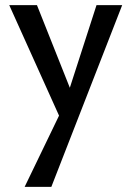

<svg xmlns="http://www.w3.org/2000/svg" viewBox="-20 -439 512 748"><path d="M226 47 16 -419H124L266 -62ZM356 -419H456L180 289H76L231 -32Z"/></svg>

Font: Ysabeau Infant SemiBold
Style: Regular
Weight: 600
Designer: Christian Thalmann (Catharsis Fonts)
Version: Version 2.002; featfreeze: ss01,ss02,lnum